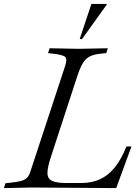

<svg xmlns="http://www.w3.org/2000/svg" viewBox="-50 -960 709 983"><path d="M-30 3 -22 -22 -1 -24Q37 -28 57.5 -33.5Q78 -39 88.5 -50Q99 -61 105 -80L284 -624Q295 -658 283 -669Q271 -680 215 -686L196 -688L204 -713L353 -710L502 -713L494 -688L473 -686Q436 -683 413 -672.5Q390 -662 375.5 -639Q361 -616 347 -574L212 -161Q193 -104 193 -74.5Q193 -45 216.5 -34Q240 -23 291 -23H366Q421 -23 463.5 -43Q506 -63 539 -104.5Q572 -146 597 -210H623L545 3L110 0ZM358 -760 418 -940H499L370 -760Z"/></svg>

Font: Baskervville
Style: Italic
Weight: 400
Italic angle: -18°
Designer: ANRT
Foundry: ANRT
Version: Version 1.100